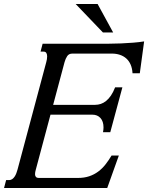

<svg xmlns="http://www.w3.org/2000/svg" viewBox="-87 -933 798 953"><path d="M384.8 -412.6Q399.4 -412.6 413.3 -417.2Q427.2 -421.9 439.9 -432.1Q452.6 -442.4 463.9 -459Q475.1 -475.6 484.4 -499.5H520.5L460.4 -276.9H424.3Q426.8 -290.5 426.8 -300.3Q426.8 -330.6 411.6 -347.2Q396.5 -363.8 371.6 -363.8H163.6L90.8 -91.3Q86.9 -78.1 86.9 -68.4Q86.9 -60.1 91.3 -54.9Q95.7 -49.8 106.9 -49.8H299.8Q331.1 -49.8 355.7 -58.1Q380.4 -66.4 400.4 -81.3Q420.4 -96.2 436.5 -116.7Q452.6 -137.2 466.8 -161.1H502.9L445.3 0H-66.9L-56.6 -39.1H-42Q-33.2 -39.1 -26.4 -43.9Q-19.5 -48.8 -14.4 -56.4Q-9.3 -64 -5.9 -73.2Q-2.4 -82.5 0 -91.3L142.6 -624.5Q144.5 -631.3 145.8 -638.9Q147 -646.5 147 -653.3Q147 -663.1 143.1 -669.9Q139.2 -676.8 128.9 -676.8H114.3L124.5 -715.8H407.2Q427.7 -715.8 455.8 -716.1Q483.9 -716.3 514.2 -717.5Q544.4 -718.8 574.5 -721.2Q604.5 -723.6 628.4 -727.5L606.9 -569.3H570.8Q569.3 -594.2 561.3 -612.5Q553.2 -630.9 539.8 -642.8Q526.4 -654.8 508.1 -660.9Q489.7 -667 468.8 -667H272.5Q254.9 -667 246.6 -654.5Q238.3 -642.1 233.4 -624.5L176.8 -412.6ZM474.6 -772H423.8L288.6 -913.1H397.5Z"/></svg>

Font: Arian AMU Serif
Style: Italic
Weight: 400
Italic angle: -15°
Designer: Ruben Hakobyan (Tarumian)
Foundry: Ruben Hakobyan (Tarumian)
Version: Version 1.002